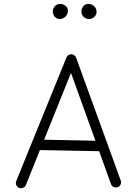

<svg xmlns="http://www.w3.org/2000/svg" viewBox="-20 -954 712 1005"><path d="M79.1 28.8C82.5 30.3 86.4 31.2 90.3 31.2C96.7 31.2 109.4 28.8 115.2 15.1L189 -168.5L499 -162.6L561 9.8C566.4 23.9 579.1 27.3 586.4 27.3C589.8 27.3 592.8 26.9 596.2 25.4C610.4 20 613.8 7.3 613.8 0C613.8 -3.4 613.3 -6.3 611.8 -9.8L378.4 -652.3C376 -658.2 372.1 -663.1 366.2 -666.5C361.8 -668.9 357.9 -669.9 353.5 -669.9C347.7 -669.9 334.5 -668 328.1 -653.8L65.4 -7.3C64 -3.9 63 0 63 3.9C63 10.3 65.4 22.9 79.1 28.8ZM479.5 -217.3 210.9 -222.7 351.6 -572.3ZM485.4 -892.6C485.4 -915.5 466.3 -933.6 441.4 -933.6C421.9 -933.6 406.2 -916 406.2 -892.1C406.2 -874 422.4 -854.5 445.3 -854.5C466.3 -854.5 485.4 -869.6 485.4 -892.6ZM335.4 -898.9C335.4 -918.9 315.4 -933.6 295.4 -933.6C273.4 -933.6 256.3 -916 256.3 -894C256.3 -874.5 271 -854.5 291 -854.5C316.9 -854.5 335.4 -873 335.4 -898.9Z"/></svg>

Font: Mikhak Light
Style: Regular
Weight: 300
Designer: Amin Abedi
Version: Version 3.2